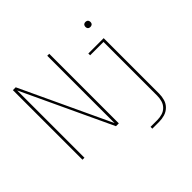

<svg xmlns="http://www.w3.org/2000/svg" viewBox="-213 -982 1434 1434"><g transform="rotate(-45 504.0 -265.0)"><path d="M96 0H117V-711L450 0H480V-735H459V-24L126 -735H96ZM839 -659Q846 -659 853 -662Q860 -665 863 -671.5Q866 -678 866 -685Q866 -692 863 -699Q860 -706 853 -709Q846 -712 839 -712Q832 -712 825.5 -709Q819 -706 816 -699Q813 -692 813 -685Q813 -678 816 -671.5Q819 -665 825.5 -662Q832 -659 839 -659ZM629 205H701Q731 205 760 196.5Q789 188 811 166.5Q833 145 841.5 115.5Q850 86 850 56V-530H688V-511H829V56Q829 82 822 107.5Q815 133 796.5 152Q778 171 752.5 178.5Q727 186 701 186H629Z"/></g></svg>

Font: Iosevka Sparkle Thin
Style: Regular
Weight: 100
Designer: Belleve Invis
Foundry: Belleve Invis
Version: Version 4.5.0; ttfautohint (v1.8.3)